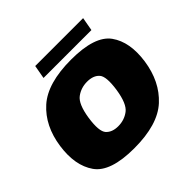

<svg xmlns="http://www.w3.org/2000/svg" viewBox="-177 -896 1080 1080"><g transform="rotate(-45 363.0 -356.0)"><path d="M307.5 4.5Q495.5 4.5 584.8 -77.5Q674 -159.5 694.5 -299.5Q714 -436.5 655.5 -518.2Q597 -600 409 -600Q220.5 -600 131 -519.8Q41.5 -439.5 21.5 -299.5Q2 -162.5 60.5 -79Q119 4.5 307.5 4.5ZM331.5 -147Q283 -147 258 -174.8Q233 -202.5 247 -298.5Q261.5 -393.5 298.8 -421Q336 -448.5 384.5 -448.5Q433.5 -448.5 458.2 -421.2Q483 -394 469 -298.5Q454.5 -203 417.2 -175Q380 -147 331.5 -147ZM226 -636.5H607L621.5 -717H240.5Z"/></g></svg>

Font: Anybody Thin Black
Style: Italic
Weight: 900
Italic angle: -10°
Version: Version 1.113;gftools[0.9.25]